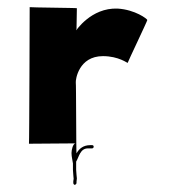

<svg xmlns="http://www.w3.org/2000/svg" viewBox="-20 -523 493 537"><path d="M226 -108H231H237H238C244 -109 243 -118 237 -117H236H232C213 -117 201 -107 194 -94C193 -92 193 -293 192 -292C191 -300 200 -366 268 -366C312 -366 337 -346 337 -347C337 -349 392 -464 392 -467C392 -470 358 -496 309 -499C234 -502 192 -436 193 -438C194 -440 193 -441 194 -442L195 -500C196 -501 63 -502 63 -503C63 -503 62 -120 61 -121L191 -122C184 -121 180 -104 180 -95C180 -84 183 -75 184 -66V-60V-48C184 -43 185 -39 185 -34C185 -30 186 -26 186 -23C186 -21 185 -18 185 -16V-11C185 -9 187 -6 189 -6C191 -6 194 -9 194 -11V-15C194 -18 195 -21 195 -24C195 -27 194 -31 194 -34C194 -39 193 -43 193 -48V-60V-67V-71C201 -84 204 -108 226 -108Z"/></svg>

Font: Hussar Wojna
Style: 3
Weight: 400
Designer: Robert Jablonski
Foundry: Cannot Into Space Fonts
Version: Version 1.01